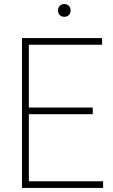

<svg xmlns="http://www.w3.org/2000/svg" viewBox="-20 -928 556 948"><path d="M88.5 0V-740H484V-707H122.5V-397H438V-364H122.5V-33H489V0ZM297.5 -845Q284 -845 275.2 -853.5Q266.5 -862 266.5 -876Q266.5 -890.5 275.2 -899.2Q284 -908 297.5 -908Q311 -908 319.8 -899.2Q328.5 -890.5 328.5 -876Q328.5 -862 319.8 -853.5Q311 -845 297.5 -845Z"/></svg>

Font: Encode Sans SmCnd Th
Style: Regular
Weight: 100
Width: 4
Designer: Multiple Designers
Foundry: Impallari Type
Version: Version 3.002; ttfautohint (v1.8.3) -l 8 -r 50 -G 200 -x 14 